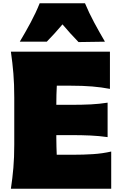

<svg xmlns="http://www.w3.org/2000/svg" viewBox="-20 -1150 748 1170"><path d="M46.4 0Q56.2 -65.4 61.5 -127.7Q66.9 -189.9 66.9 -269.5V-555.2Q66.9 -638.2 61.5 -702.6Q56.2 -767.1 46.4 -835H649.9V-608.4Q599.6 -618.2 542.2 -623Q484.9 -627.9 407.2 -627.9H326.2Q323.2 -574.7 323.2 -512.7V-511.2H408.2Q481.4 -511.2 533.9 -513.9Q586.4 -516.6 635.7 -524.4V-314.5Q584 -321.8 531.5 -324.2Q479 -326.7 408.2 -326.7H323.2V-311.5Q323.2 -283.2 324 -257.3Q324.7 -231.4 325.7 -207H424.3Q488.8 -207 546.6 -210.7Q604.5 -214.4 657.7 -226.6V0ZM458.5 -893.6Q432.6 -919.9 408.4 -947Q384.3 -974.1 360.8 -1001.5Q337.9 -974.6 314.2 -948.2Q290.5 -921.9 265.1 -896H100.6Q135.3 -954.1 167 -1013.2Q198.7 -1072.3 221.7 -1129.9H498Q522 -1072.3 553.7 -1013.2Q585.4 -954.1 619.6 -896Z"/></svg>

Font: Pinar-DS3-FD Black
Style: Regular
Weight: 900
Designer: Amin Abedi
Version: Version 3.000